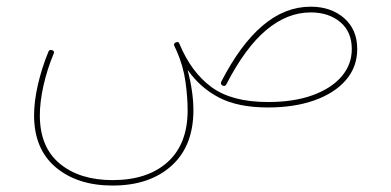

<svg xmlns="http://www.w3.org/2000/svg" viewBox="-20 -327 1192 586"><path d="M84 24.9Q84 -17.6 95.7 -68.6Q107.4 -119.6 127.9 -169.4Q130.9 -176.8 139.2 -173.8Q147.5 -170.9 143.6 -162.6Q123.5 -114.3 112.5 -64.9Q101.6 -15.6 101.6 24.9Q101.6 122.1 162.4 172.4Q223.1 222.7 323.7 222.7Q430.2 222.7 491.5 167.7Q552.7 112.8 552.7 9.3Q552.7 -29.3 546.1 -77.4Q539.6 -125.5 518.6 -172.9Q515.6 -179.7 512.2 -186.5Q511.7 -188 511.2 -189.5Q510.7 -195.3 516.1 -197.3Q524.9 -201.7 527.3 -193.8Q527.8 -193.4 527.8 -192.9Q564 -106 626 -60.8Q688 -15.6 798.3 -15.6Q877 -15.6 934.1 -36.4Q991.2 -57.1 1022.5 -93.5Q1053.7 -129.9 1053.7 -177.2Q1053.7 -230 1018.6 -259.5Q983.4 -289.1 928.2 -289.1Q856.9 -289.1 792.7 -235.4Q728.5 -181.6 670.9 -69.8Q667 -62 659.2 -65.9Q651.9 -69.8 655.3 -77.6Q713.4 -190.9 781.5 -248.8Q849.6 -306.6 928.2 -306.6Q990.2 -306.6 1030.3 -271.7Q1070.3 -236.8 1070.3 -177.2Q1070.3 -122.6 1035.6 -82.5Q1001 -42.5 939.7 -20.8Q878.4 1 798.3 1Q706.5 1 648.7 -29.1Q590.8 -59.1 552.7 -113.8Q570.3 -45.4 570.3 9.3Q570.3 118.7 503.4 179Q436.5 239.3 323.7 239.3Q216.3 239.3 150.1 183.6Q84 127.9 84 24.9Z"/></svg>

Font: Mikhak-DS1-FD Thin
Style: Regular
Weight: 100
Designer: Amin Abedi
Version: Version 3.2